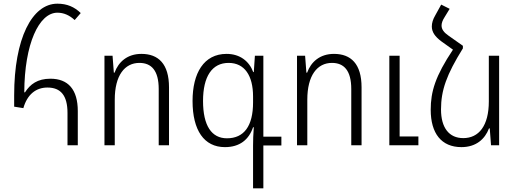

<svg xmlns="http://www.w3.org/2000/svg" viewBox="-20 -790 2814 1044"><path d="M347 0H403V-186C403 -304 350 -362 254 -362C184 -362 144 -332 116 -288H112C113 -551 192 -721 292 -721C327 -721 358 -707 386 -681L419 -719C385 -752 345 -770 292 -770C154 -770 57 -580 57 -272V-210L107 -202C128 -276 175 -314 238 -314C310 -314 347 -271 347 -176Z M548 0H604V-248C604 -380 658 -448 738 -448C803 -448 843 -407 843 -306V0H899V-315C899 -443 841 -497 749 -497C672 -497 624 -453 603 -395H599L592 -487H548Z M1356 234H1412V1H1510V-47H1412V-487H1366L1360 -398H1357C1335 -457 1285 -497 1212 -497C1088 -497 1027 -392 1027 -241C1027 -81 1090 10 1203 10C1283 10 1333 -30 1356 -98H1360C1357 -64 1356 -23 1356 2ZM1214 -38C1131 -38 1084 -106 1084 -241C1084 -374 1133 -448 1223 -448C1310 -448 1356 -379 1356 -265V-233C1356 -105 1307 -38 1214 -38Z M1595 0H1651V-248C1651 -380 1705 -448 1785 -448C1850 -448 1890 -407 1890 -306V0H1946V-315C1946 -443 1888 -497 1796 -497C1719 -497 1671 -453 1650 -395H1646L1639 -487H1595ZM2097 0H2255V-48H2153V-487H2097Z M2497 -541 2419 -596C2393 -614 2381 -631 2381 -651C2381 -664 2386 -679 2397 -696L2425 -742L2379 -765L2347 -707C2334 -685 2328 -665 2328 -646C2328 -616 2345 -591 2380 -565L2443 -520C2347 -376 2322 -292 2322 -193C2322 -65 2380 10 2489 10C2569 10 2617 -34 2639 -92H2643L2650 0H2694V-487H2638V-239C2638 -105 2583 -39 2499 -39C2422 -39 2378 -95 2378 -195C2378 -299 2408 -384 2497 -527Z"/></svg>

Font: Noto Sans Armenian SemiCondensed Light
Style: Regular
Weight: 300
Width: 4
Designer: Monotype Design Team
Foundry: Monotype Imaging Inc.
Version: Version 2.008